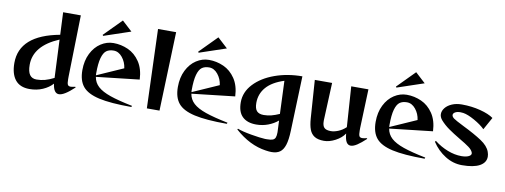

<svg xmlns="http://www.w3.org/2000/svg" viewBox="-75 -1232 4918 1869"><g transform="rotate(10 2384.5 -297.0)"><path d="M44 -212Q44 -487 436 -559L426 -780H601L587 -173V-146Q587 -108 594 -93.5Q601 -79 624 -79Q636 -79 669 -86L673 -80Q575 13 523 13Q471 13 459 -80Q421 -38 362 -12.5Q303 13 232 13Q138 13 91 -45.5Q44 -104 44 -212ZM284 -90Q327 -90 367.5 -101Q408 -112 455 -136L438 -512Q194 -409 194 -220Q194 -153 216.5 -121.5Q239 -90 284 -90Z M708 -258Q708 -352 743.5 -423Q779 -494 837.5 -532Q896 -570 962 -570Q1037 -570 1106.5 -539Q1176 -508 1222.5 -439Q1269 -370 1274 -264L849 -216Q858 -160 899.5 -122Q941 -84 1023 -55.5Q1105 -27 1244 1L1240 13Q1033 13 918.5 -13Q804 -39 756 -97Q708 -155 708 -258ZM847 -231 1107 -346Q1099 -407 1062 -452.5Q1025 -498 976 -498Q932 -498 904.5 -478Q877 -458 861.5 -403.5Q846 -349 846 -250Q846 -237 847 -231ZM843 -630 1013 -802 1113 -710 849 -621Z M1364 -780H1543L1516 0H1391Z M1652 -258Q1652 -352 1687.5 -423Q1723 -494 1781.5 -532Q1840 -570 1906 -570Q1981 -570 2050.5 -539Q2120 -508 2166.5 -439Q2213 -370 2218 -264L1793 -216Q1802 -160 1843.5 -122Q1885 -84 1967 -55.5Q2049 -27 2188 1L2184 13Q1977 13 1862.5 -13Q1748 -39 1700 -97Q1652 -155 1652 -258ZM1791 -231 2051 -346Q2043 -407 2006 -452.5Q1969 -498 1920 -498Q1876 -498 1848.5 -478Q1821 -458 1805.5 -403.5Q1790 -349 1790 -250Q1790 -237 1791 -231ZM1787 -630 1957 -802 2057 -710 1793 -621Z M2603 203Q2440 180 2294 49L2299 41Q2348 60 2438 75.5Q2528 91 2575 93H2595Q2632 93 2650.5 86Q2669 79 2676.5 61Q2684 43 2684 8L2683 -16L2679 -107Q2638 -72 2582.5 -51Q2527 -30 2465 -30Q2377 -30 2329 -76Q2281 -122 2281 -218Q2281 -319 2356.5 -399.5Q2432 -480 2557.5 -525Q2683 -570 2828 -570L2809 -28Q2806 62 2789.5 113Q2773 164 2741.5 186Q2710 208 2659 208Q2636 208 2603 203ZM2521 -134Q2560 -134 2597 -143.5Q2634 -153 2676 -172L2663 -497Q2545 -459 2488 -393Q2431 -327 2431 -238Q2431 -182 2453 -158Q2475 -134 2521 -134Z M3344 -96Q3314 -50 3255 -19Q3196 12 3143 12Q3083 12 3049 -9.5Q3015 -31 2999.5 -72Q2984 -113 2979 -181L2953 -557H3124L3108 -189V-177Q3108 -132 3127 -112.5Q3146 -93 3193 -93Q3225 -93 3265 -109Q3305 -125 3340 -158L3313 -557H3483L3469 -173V-146Q3469 -108 3476 -93.5Q3483 -79 3506 -79Q3518 -79 3551 -86L3555 -80Q3507 -35 3470.5 -11Q3434 13 3407 13Q3380 13 3364.5 -12.5Q3349 -38 3344 -96Z M3607 -258Q3607 -352 3642.5 -423Q3678 -494 3736.5 -532Q3795 -570 3861 -570Q3936 -570 4005.5 -539Q4075 -508 4121.5 -439Q4168 -370 4173 -264L3748 -216Q3757 -160 3798.5 -122Q3840 -84 3922 -55.5Q4004 -27 4143 1L4139 13Q3932 13 3817.5 -13Q3703 -39 3655 -97Q3607 -155 3607 -258ZM3746 -231 4006 -346Q3998 -407 3961 -452.5Q3924 -498 3875 -498Q3831 -498 3803.5 -478Q3776 -458 3760.5 -403.5Q3745 -349 3745 -250Q3745 -237 3746 -231ZM3742 -630 3912 -802 4012 -710 3748 -621Z M4209 -167 4217 -177Q4280 -128 4350 -101Q4420 -74 4486 -74Q4530 -74 4556 -86Q4582 -98 4582 -116Q4582 -120 4580 -126Q4571 -151 4538 -175.5Q4505 -200 4443 -236Q4374 -277 4326.5 -310.5Q4279 -344 4242 -386Q4219 -414 4219 -443Q4219 -475 4242.5 -504.5Q4266 -534 4308.5 -552Q4351 -570 4405 -570Q4502 -570 4588.5 -547.5Q4675 -525 4720 -492L4652 -369Q4613 -408 4545.5 -446Q4478 -484 4432 -491Q4422 -493 4404 -493Q4373 -493 4353 -482Q4333 -471 4333 -454Q4333 -438 4353 -422Q4373 -407 4457 -365Q4571 -309 4642 -262Q4713 -215 4732 -160Q4741 -135 4741 -113Q4741 -54 4681.5 -21Q4622 12 4507 12Q4419 12 4340.5 -37Q4262 -86 4209 -167Z"/></g></svg>

Font: Tiejili SC
Style: Regular
Weight: 400
Designer: Buernia
Foundry: Ershou Xiaoxi Press
Version: Version 1.100